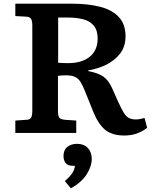

<svg xmlns="http://www.w3.org/2000/svg" viewBox="-20 -720 822 1040"><path d="M653 14Q587 14 549.5 -17Q512 -48 485 -115L438 -232Q428 -256 417.5 -274Q407 -292 389 -302Q371 -312 338 -312Q313 -312 294 -309V-121Q294 -92 301 -82.5Q308 -73 334 -71L393 -67V0H63V-67L121 -71Q139 -71 147 -80.5Q155 -90 155 -122V-583Q155 -604 149 -616.5Q143 -629 119 -630L63 -633V-700H370Q456 -700 521.5 -683.5Q587 -667 623.5 -628Q660 -589 660 -523Q660 -467 629.5 -428.5Q599 -390 552.5 -368Q506 -346 458 -339V-335Q510 -325 538.5 -306Q567 -287 587 -243L619 -171Q636 -134 648.5 -112.5Q661 -91 676.5 -82Q692 -73 716 -73Q735 -73 763 -81L777 -28Q754 -9 723 2.5Q692 14 653 14ZM349 -378Q424 -378 466.5 -413Q509 -448 509 -511Q509 -556 488 -581Q467 -606 431 -615.5Q395 -625 349 -625H295V-380Q308 -379 323.5 -378.5Q339 -378 349 -378ZM364 300 331 261Q359 237 371.5 217.5Q384 198 386 178H375Q347 178 335.5 163Q324 148 324 125Q324 92 345 75.5Q366 59 398 59Q434 59 455.5 81.5Q477 104 477 141Q477 180 450 223.5Q423 267 364 300Z"/></svg>

Font: Literata 7pt SemiBold
Style: Regular
Weight: 600
Designer: Latin by Veronika Burian and Jose Scaglione. Greek by Irene Vlachou. Cyrillic by Vera Evstafieva.
Foundry: TypeTogether
Version: Version 3.002